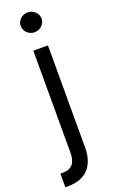

<svg xmlns="http://www.w3.org/2000/svg" viewBox="-194 -790 613 1034"><g transform="rotate(-20 112.0 -272.5)"><path d="M76.7 -545.5V39.8C76.7 95.2 54 126.4 2.8 126.4H-12.8V204.5H4.3C109.4 204.5 160.5 140.6 160.5 39.8V-545.5ZM117.9 -636.4C150.6 -636.4 177.6 -661.9 177.6 -693.2C177.6 -724.4 150.6 -750 117.9 -750C85.2 -750 58.2 -724.4 58.2 -693.2C58.2 -661.9 85.2 -636.4 117.9 -636.4Z"/></g></svg>

Font: Karasuma Gothic
Style: Regular
Weight: 400
Designer: Rasmus Andersson, Ryoko Nishizuka
Foundry: Genbu
Version: Version 1.00